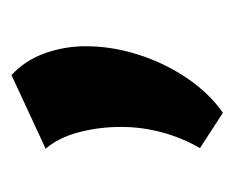

<svg xmlns="http://www.w3.org/2000/svg" viewBox="-56 -128 399 326"><g transform="rotate(-90 143.0 35.5)"><path d="M115 215 55 176Q72 147 81.5 112.5Q91 78 91 42Q91 5 82 -29.5Q73 -64 54 -86L179 -144Q204 -121 216 -87.5Q228 -54 228 -18Q228 27 213.5 72Q199 117 173.5 154.5Q148 192 115 215Z"/></g></svg>

Font: Ysabeau ExtraBold
Style: Regular
Weight: 800
Designer: Christian Thalmann (Catharsis Fonts)
Version: Version 2.002